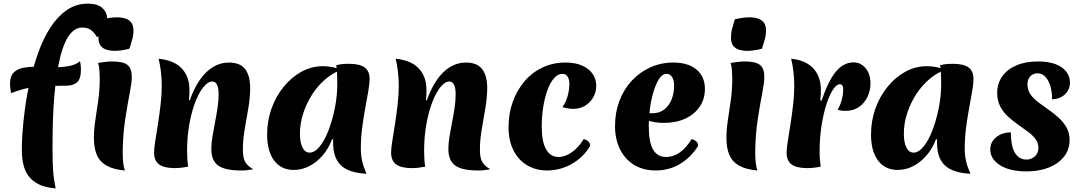

<svg xmlns="http://www.w3.org/2000/svg" viewBox="-20 -920 5932 1053"><path d="M285 113Q230 109 194 91.5Q158 74 137.5 46.5Q117 19 108.5 -16.5Q100 -52 100 -93Q99 -129 103 -189.5Q107 -250 117 -325Q127 -400 145.5 -479.5Q164 -559 191 -634.5Q218 -710 256.5 -769.5Q295 -829 346 -864.5Q397 -900 462 -900Q516 -900 542 -875.5Q568 -851 568 -815Q568 -787 553.5 -759Q539 -731 512 -716Q501 -737 482 -753Q463 -769 431 -769Q404 -769 381.5 -750.5Q359 -732 342 -697.5Q325 -663 312.5 -615.5Q300 -568 291.5 -510.5Q283 -453 277.5 -388Q272 -323 270 -253.5Q268 -184 268 -112Q268 -64 269 -31Q270 2 272 25.5Q274 49 277.5 69Q281 89 285 113ZM40 -409Q39 -421 37 -434.5Q35 -448 35 -461Q35 -501 54 -521Q73 -541 105 -547.5Q137 -554 175 -554Q201 -554 228 -552.5Q255 -551 280 -551Q320 -551 357 -557.5Q394 -564 419 -584Q421 -574 422.5 -563Q424 -552 424 -541Q424 -486 402 -468Q380 -450 343 -450Q291 -450 251 -449Q211 -448 178 -444.5Q145 -441 112 -432.5Q79 -424 40 -409ZM653 -88Q653 -51 656 -25Q659 1 665 15Q604 10 566 -11Q528 -32 511.5 -69.5Q495 -107 495 -164Q495 -209 503 -261.5Q511 -314 519 -371Q527 -428 527 -487Q527 -510 525.5 -532.5Q524 -555 518 -575Q536 -578 557 -580.5Q578 -583 594 -583Q656 -583 679.5 -563.5Q703 -544 703 -497Q703 -468 691 -407Q679 -346 666.5 -264Q654 -182 653 -88ZM690 -653Q672 -648 650 -644.5Q628 -641 607 -641Q586 -641 565.5 -647Q545 -653 532.5 -668.5Q520 -684 520 -714Q520 -740 526.5 -764Q533 -788 541 -814Q560 -819 582 -822Q604 -825 625 -825Q647 -825 666.5 -819Q686 -813 699 -797.5Q712 -782 712 -753Q712 -727 705 -703Q698 -679 690 -653Z M1021 -370Q1044 -436 1076.5 -482.5Q1109 -529 1149 -553Q1189 -577 1235 -577Q1296 -577 1324 -541.5Q1352 -506 1352 -437Q1352 -386 1342 -327.5Q1332 -269 1322 -210.5Q1312 -152 1312 -99Q1312 -54 1325 -31.5Q1338 -9 1369 8Q1356 10 1342 12.5Q1328 15 1302 15Q1215 15 1177 -12Q1139 -39 1139 -103Q1139 -133 1145 -170Q1151 -207 1159 -247.5Q1167 -288 1173 -328Q1179 -368 1179 -402Q1179 -473 1144 -473Q1121 -473 1096.5 -443.5Q1072 -414 1051.5 -361.5Q1031 -309 1018.5 -239.5Q1006 -170 1006 -92Q1006 -67 1007.5 -45.5Q1009 -24 1012 -6Q991 -2 973 0Q955 2 940 2Q880 2 852.5 -18.5Q825 -39 825 -83Q825 -106 831.5 -146.5Q838 -187 846 -238Q854 -289 860.5 -344Q867 -399 867 -450Q867 -489 862.5 -527Q858 -565 850 -598Q936 -589 977.5 -544Q1019 -499 1019 -426Q1019 -413 1018.5 -400.5Q1018 -388 1016 -371Z M1801 -156Q1782 -105 1749.5 -67.5Q1717 -30 1676.5 -9Q1636 12 1591 12Q1522 12 1483.5 -39.5Q1445 -91 1445 -182Q1445 -257 1469 -324.5Q1493 -392 1536 -444.5Q1579 -497 1634 -527Q1689 -557 1751 -557Q1778 -557 1805.5 -551.5Q1833 -546 1852 -537Q1806 -521 1764.5 -485.5Q1723 -450 1692 -402Q1661 -354 1643 -298.5Q1625 -243 1625 -186Q1625 -139 1639 -111Q1653 -83 1678 -83Q1706 -83 1733 -116Q1760 -149 1781.5 -204.5Q1803 -260 1816.5 -327.5Q1830 -395 1830 -464Q1830 -493 1828.5 -518.5Q1827 -544 1824 -562Q1842 -567 1857 -568.5Q1872 -570 1895 -570Q1953 -570 1980 -550Q2007 -530 2007 -487Q2007 -462 2000 -421Q1993 -380 1983.5 -329Q1974 -278 1966.5 -221.5Q1959 -165 1959 -110Q1959 -68 1966 -37Q1973 -6 1990 33Q1894 28 1850.5 -12.5Q1807 -53 1807 -137Q1807 -146 1807 -149Q1807 -152 1808 -155Z M2321 -370Q2344 -436 2376.5 -482.5Q2409 -529 2449 -553Q2489 -577 2535 -577Q2596 -577 2624 -541.5Q2652 -506 2652 -437Q2652 -386 2642 -327.5Q2632 -269 2622 -210.5Q2612 -152 2612 -99Q2612 -54 2625 -31.5Q2638 -9 2669 8Q2656 10 2642 12.5Q2628 15 2602 15Q2515 15 2477 -12Q2439 -39 2439 -103Q2439 -133 2445 -170Q2451 -207 2459 -247.5Q2467 -288 2473 -328Q2479 -368 2479 -402Q2479 -473 2444 -473Q2421 -473 2396.5 -443.5Q2372 -414 2351.5 -361.5Q2331 -309 2318.5 -239.5Q2306 -170 2306 -92Q2306 -67 2307.5 -45.5Q2309 -24 2312 -6Q2291 -2 2273 0Q2255 2 2240 2Q2180 2 2152.5 -18.5Q2125 -39 2125 -83Q2125 -106 2131.5 -146.5Q2138 -187 2146 -238Q2154 -289 2160.5 -344Q2167 -399 2167 -450Q2167 -489 2162.5 -527Q2158 -565 2150 -598Q2236 -589 2277.5 -544Q2319 -499 2319 -426Q2319 -413 2318.5 -400.5Q2318 -388 2316 -371Z M2951 -226Q2951 -143 2975 -101Q2999 -59 3043 -59Q3079 -59 3116 -85Q3153 -111 3181 -157Q3198 -153 3207.5 -143.5Q3217 -134 3217 -120Q3189 -74 3150.5 -44Q3112 -14 3068.5 0.5Q3025 15 2981 15Q2920 15 2872 -13Q2824 -41 2796.5 -94.5Q2769 -148 2769 -224Q2769 -297 2792 -361Q2815 -425 2856 -473.5Q2897 -522 2954.5 -549.5Q3012 -577 3082 -577Q3136 -577 3173.5 -560Q3211 -543 3230.5 -514.5Q3250 -486 3250 -449Q3250 -415 3233.5 -386Q3217 -357 3188.5 -340Q3160 -323 3124 -323Q3111 -323 3095.5 -325.5Q3080 -328 3064 -333Q3078 -348 3089 -380Q3100 -412 3102 -444Q3105 -476 3095.5 -495.5Q3086 -515 3064 -515Q3039 -515 3018 -490.5Q2997 -466 2982 -424.5Q2967 -383 2959 -331.5Q2951 -280 2951 -226Z M3576 15Q3509 15 3459 -15Q3409 -45 3381 -100Q3353 -155 3353 -229Q3353 -303 3377 -366.5Q3401 -430 3444.5 -477Q3488 -524 3546.5 -550.5Q3605 -577 3673 -577Q3754 -577 3800 -538.5Q3846 -500 3846 -432Q3846 -377 3817.5 -335Q3789 -293 3738.5 -269.5Q3688 -246 3620 -246Q3596 -246 3573.5 -249.5Q3551 -253 3529 -260L3532 -299H3558Q3595 -299 3621 -318Q3647 -337 3662 -371.5Q3677 -406 3677 -452Q3677 -480 3666 -497.5Q3655 -515 3636 -515Q3612 -515 3594 -486.5Q3576 -458 3563 -413.5Q3550 -369 3544 -320.5Q3538 -272 3538 -232Q3538 -139 3562 -99Q3586 -59 3633 -59Q3713 -59 3773 -157Q3809 -148 3809 -120Q3768 -55 3708 -20Q3648 15 3576 15Z M4122 -88Q4122 -51 4125 -25Q4128 1 4134 15Q4073 10 4035 -11Q3997 -32 3980.5 -69.5Q3964 -107 3964 -164Q3964 -209 3972 -261.5Q3980 -314 3988 -371Q3996 -428 3996 -487Q3996 -510 3994.5 -532.5Q3993 -555 3987 -575Q4005 -578 4026 -580.5Q4047 -583 4063 -583Q4125 -583 4148.5 -563.5Q4172 -544 4172 -497Q4172 -468 4160 -407Q4148 -346 4135.5 -264Q4123 -182 4122 -88ZM4159 -653Q4141 -648 4119 -644.5Q4097 -641 4076 -641Q4055 -641 4034.5 -647Q4014 -653 4001.5 -668.5Q3989 -684 3989 -714Q3989 -740 3995.5 -764Q4002 -788 4010 -814Q4029 -819 4051 -822Q4073 -825 4094 -825Q4116 -825 4135.5 -819Q4155 -813 4168 -797.5Q4181 -782 4181 -753Q4181 -727 4174 -703Q4167 -679 4159 -653Z M4486 -368Q4513 -448 4541 -494Q4569 -540 4599 -559Q4629 -578 4660 -578Q4689 -578 4710 -562.5Q4731 -547 4742.5 -521.5Q4754 -496 4754 -464Q4754 -423 4737.5 -388.5Q4721 -354 4690.5 -333Q4660 -312 4617 -312Q4604 -312 4593.5 -313.5Q4583 -315 4574 -319Q4587 -340 4595 -367Q4603 -394 4604 -419Q4606 -438 4601.5 -448Q4597 -458 4586 -458Q4568 -458 4548.5 -428.5Q4529 -399 4512.5 -348Q4496 -297 4485.5 -230.5Q4475 -164 4475 -90Q4475 -64 4477 -43.5Q4479 -23 4481 -6Q4461 -2 4443 0Q4425 2 4408 2Q4348 2 4321 -18.5Q4294 -39 4294 -83Q4294 -105 4300.5 -145.5Q4307 -186 4315 -237Q4323 -288 4329.5 -343.5Q4336 -399 4336 -450Q4336 -489 4331.5 -527Q4327 -565 4319 -598Q4401 -589 4441.5 -544Q4482 -499 4482 -427Q4482 -416 4481.5 -401Q4481 -386 4479 -369Z M5113 -156Q5094 -105 5061.5 -67.5Q5029 -30 4988.5 -9Q4948 12 4903 12Q4834 12 4795.5 -39.5Q4757 -91 4757 -182Q4757 -257 4781 -324.5Q4805 -392 4848 -444.5Q4891 -497 4946 -527Q5001 -557 5063 -557Q5090 -557 5117.5 -551.5Q5145 -546 5164 -537Q5118 -521 5076.5 -485.5Q5035 -450 5004 -402Q4973 -354 4955 -298.5Q4937 -243 4937 -186Q4937 -139 4951 -111Q4965 -83 4990 -83Q5018 -83 5045 -116Q5072 -149 5093.5 -204.5Q5115 -260 5128.5 -327.5Q5142 -395 5142 -464Q5142 -493 5140.5 -518.5Q5139 -544 5136 -562Q5154 -567 5169 -568.5Q5184 -570 5207 -570Q5265 -570 5292 -550Q5319 -530 5319 -487Q5319 -462 5312 -421Q5305 -380 5295.5 -329Q5286 -278 5278.5 -221.5Q5271 -165 5271 -110Q5271 -68 5278 -37Q5285 -6 5302 33Q5206 28 5162.5 -12.5Q5119 -53 5119 -137Q5119 -146 5119 -149Q5119 -152 5120 -155Z M5610 20Q5518 20 5464.5 -14Q5411 -48 5411 -100Q5411 -141 5443.5 -167.5Q5476 -194 5524 -194Q5524 -159 5529 -131Q5534 -103 5545 -84Q5556 -65 5572 -55Q5588 -45 5610 -45Q5627 -45 5642 -53Q5657 -61 5666 -75.5Q5675 -90 5675 -110Q5675 -136 5659 -157.5Q5643 -179 5617 -198Q5591 -217 5562 -237.5Q5533 -258 5507 -282Q5481 -306 5465 -337.5Q5449 -369 5449 -411Q5449 -462 5476.5 -501Q5504 -540 5554.5 -561.5Q5605 -583 5673 -583Q5731 -583 5769.5 -568Q5808 -553 5828 -527Q5848 -501 5848 -468Q5848 -429 5821 -403Q5794 -377 5750 -375Q5750 -420 5739.5 -451.5Q5729 -483 5711.5 -500.5Q5694 -518 5670 -518Q5656 -518 5643 -511Q5630 -504 5622.5 -490Q5615 -476 5615 -456Q5615 -426 5631.5 -402.5Q5648 -379 5674.5 -359Q5701 -339 5730.5 -318.5Q5760 -298 5786 -274.5Q5812 -251 5829 -221Q5846 -191 5846 -152Q5846 -100 5816 -61.5Q5786 -23 5733 -1.5Q5680 20 5610 20Z"/></svg>

Font: Merienda ExtraBold
Style: Regular
Weight: 800
Designer: Eduardo Rodriguez Tunni
Foundry: Eduardo Rodriguez Tunni
Version: Version 2.001